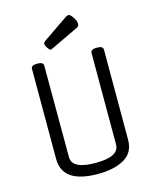

<svg xmlns="http://www.w3.org/2000/svg" viewBox="-142 -1082 968 1193"><g transform="rotate(-15 341.5 -485.5)"><path d="M190 -133Q190 -55 341.5 -55Q493 -55 493 -133V-722Q493 -745 533 -745Q573 -745 573 -722V-143Q573 -60 508.5 -22.5Q444 15 338 15Q110 15 110 -143V-722Q110 -745 149.5 -745Q189 -745 189 -722ZM263 -810 256 -807Q247 -807 235.5 -824Q224 -841 224 -850.5Q224 -860 231 -866L400 -982Q405 -986 416 -986Q427 -986 443 -961.5Q459 -937 459 -920.5Q459 -904 448 -898Z"/></g></svg>

Font: Offside
Style: Regular
Weight: 400
Designer: Eduardo Rodriguez Tunni
Foundry: Eduardo Rodriguez Tunni
Version: Version 1.001